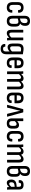

<svg xmlns="http://www.w3.org/2000/svg" viewBox="2410 -3141 924 5784"><g transform="rotate(90 2872.0 -249.0)"><path d="M210 8Q44 8 44 -171V-318Q44 -497 210 -497Q285 -497 325.5 -456.5Q366 -416 362 -347Q362 -331 353 -331H292Q283 -331 283 -343Q285 -380 265.5 -400.5Q246 -421 210 -421Q168 -421 147.5 -396Q127 -371 127 -313V-175Q127 -118 147.5 -93Q168 -68 210 -68Q284 -68 282 -144Q282 -158 291 -158H353Q362 -158 362 -147Q362 -72 323.5 -32Q285 8 210 8Z M616 8Q533 8 494.5 -35Q456 -78 456 -168V-529Q456 -691 614 -691Q759 -691 759 -545Q759 -490 740.5 -451Q722 -412 690 -393V-392Q781 -379 781 -257V-172Q781 -85 739 -38.5Q697 8 616 8ZM539 -388 592 -402Q632 -413 654 -444Q676 -475 676 -529Q676 -576 660.5 -596.5Q645 -617 610 -617Q539 -617 539 -534ZM616 -68Q699 -68 699 -174V-261Q699 -305 682.5 -323.5Q666 -342 632 -342Q612 -342 588 -336Q564 -330 539 -321V-172Q539 -117 556 -92.5Q573 -68 616 -68Z M982 8Q928 8 903 -26.5Q878 -61 878 -132V-479Q878 -488 887 -488H952Q961 -488 961 -479V-138Q961 -99 972.5 -83.5Q984 -68 1009 -68Q1035 -68 1059 -83.5Q1083 -99 1110 -130V-479Q1110 -488 1119 -488H1184Q1193 -488 1193 -479V-122Q1193 -85 1194 -58Q1195 -31 1197 -11Q1199 0 1189 0H1133Q1124 0 1123 -9Q1119 -35 1117 -66Q1086 -31 1052 -11.5Q1018 8 982 8Z M1452 193Q1375 193 1338 157Q1301 121 1306 65Q1306 58 1309.5 55.5Q1313 53 1318 53H1377Q1387 53 1387 64Q1384 121 1453 121Q1494 121 1512.5 99.5Q1531 78 1531 30V-18Q1531 -34 1531 -48Q1531 -62 1531 -75L1530 -76Q1467 -16 1404 -16Q1292 -16 1292 -160V-321Q1292 -412 1331.5 -454.5Q1371 -497 1448 -497Q1492 -497 1530.5 -488.5Q1569 -480 1614 -476V23Q1614 105 1574 149Q1534 193 1452 193ZM1431 -92Q1475 -92 1531 -149V-413Q1513 -416 1492.5 -419Q1472 -422 1456 -422Q1413 -422 1394 -397Q1375 -372 1375 -317V-168Q1375 -128 1388.5 -110Q1402 -92 1431 -92Z M1876 8Q1712 8 1712 -168V-321Q1712 -497 1873 -497Q2034 -497 2034 -323V-234Q2034 -224 2026 -224H1795V-175Q1795 -117 1814.5 -91.5Q1834 -66 1878 -66Q1949 -66 1946 -127Q1946 -138 1955 -138H2019Q2026 -138 2027 -128Q2029 -63 1989.5 -27.5Q1950 8 1876 8ZM1795 -292H1951V-322Q1951 -375 1932.5 -399Q1914 -423 1875 -423Q1833 -423 1814 -398.5Q1795 -374 1795 -322Z M2140 0Q2131 0 2131 -10V-366Q2131 -402 2130 -430Q2129 -458 2127 -476Q2126 -488 2136 -488H2194Q2201 -488 2202 -480Q2204 -466 2205.5 -452Q2207 -438 2208 -422Q2241 -458 2272 -477.5Q2303 -497 2342 -497Q2416 -497 2436 -422Q2469 -458 2500.5 -477.5Q2532 -497 2570 -497Q2619 -497 2645 -463Q2671 -429 2671 -364V-10Q2671 0 2663 0H2597Q2588 0 2588 -10V-354Q2588 -421 2540 -421Q2518 -421 2494.5 -405.5Q2471 -390 2443 -360V-10Q2443 0 2434 0H2368Q2360 0 2360 -10V-354Q2360 -421 2312 -421Q2289 -421 2265.5 -405.5Q2242 -390 2214 -360V-10Q2214 0 2205 0Z M2933 8Q2769 8 2769 -168V-321Q2769 -497 2930 -497Q3091 -497 3091 -323V-234Q3091 -224 3083 -224H2852V-175Q2852 -117 2871.5 -91.5Q2891 -66 2935 -66Q3006 -66 3003 -127Q3003 -138 3012 -138H3076Q3083 -138 3084 -128Q3086 -63 3046.5 -27.5Q3007 8 2933 8ZM2852 -292H3008V-322Q3008 -375 2989.5 -399Q2971 -423 2932 -423Q2890 -423 2871 -398.5Q2852 -374 2852 -322Z M3145 0Q3137 0 3139 -12L3265 -476Q3267 -488 3278 -488H3354Q3365 -488 3368 -476L3494 -12Q3496 0 3487 0H3418Q3411 0 3408 -8L3344 -273Q3337 -303 3329.5 -335.5Q3322 -368 3317 -400H3316Q3310 -368 3302.5 -335.5Q3295 -303 3287 -273L3223 -8Q3221 0 3213 0Z M3698 8Q3620 8 3583 -30.5Q3546 -69 3546 -153V-479Q3546 -488 3555 -488H3620Q3629 -488 3629 -479V-304Q3654 -329 3683 -344.5Q3712 -360 3748 -360Q3798 -360 3826.5 -327Q3855 -294 3855 -223V-151Q3855 8 3698 8ZM3629 -146Q3629 -65 3699 -65Q3771 -65 3771 -147V-221Q3771 -255 3757.5 -270.5Q3744 -286 3719 -286Q3693 -286 3670.5 -271Q3648 -256 3629 -233Z M4092 8Q3926 8 3926 -171V-318Q3926 -497 4092 -497Q4167 -497 4207.5 -456.5Q4248 -416 4244 -347Q4244 -331 4235 -331H4174Q4165 -331 4165 -343Q4167 -380 4147.5 -400.5Q4128 -421 4092 -421Q4050 -421 4029.5 -396Q4009 -371 4009 -313V-175Q4009 -118 4029.5 -93Q4050 -68 4092 -68Q4166 -68 4164 -144Q4164 -158 4173 -158H4235Q4244 -158 4244 -147Q4244 -72 4205.5 -32Q4167 8 4092 8Z M4345 0Q4336 0 4336 -10V-366Q4336 -402 4335 -430Q4334 -458 4332 -476Q4331 -488 4341 -488H4399Q4406 -488 4407 -480Q4409 -466 4410.5 -452Q4412 -438 4413 -422Q4446 -458 4477 -477.5Q4508 -497 4547 -497Q4621 -497 4641 -422Q4674 -458 4705.5 -477.5Q4737 -497 4775 -497Q4824 -497 4850 -463Q4876 -429 4876 -364V-10Q4876 0 4868 0H4802Q4793 0 4793 -10V-354Q4793 -421 4745 -421Q4723 -421 4699.5 -405.5Q4676 -390 4648 -360V-10Q4648 0 4639 0H4573Q4565 0 4565 -10V-354Q4565 -421 4517 -421Q4494 -421 4470.5 -405.5Q4447 -390 4419 -360V-10Q4419 0 4410 0Z M5140 8Q5057 8 5018.5 -35Q4980 -78 4980 -168V-529Q4980 -691 5138 -691Q5283 -691 5283 -545Q5283 -490 5264.5 -451Q5246 -412 5214 -393V-392Q5305 -379 5305 -257V-172Q5305 -85 5263 -38.5Q5221 8 5140 8ZM5063 -388 5116 -402Q5156 -413 5178 -444Q5200 -475 5200 -529Q5200 -576 5184.5 -596.5Q5169 -617 5134 -617Q5063 -617 5063 -534ZM5140 -68Q5223 -68 5223 -174V-261Q5223 -305 5206.5 -323.5Q5190 -342 5156 -342Q5136 -342 5112 -336Q5088 -330 5063 -321V-172Q5063 -117 5080 -92.5Q5097 -68 5140 -68Z M5487 8Q5440 8 5414.5 -26.5Q5389 -61 5389 -125Q5389 -196 5425 -235.5Q5461 -275 5548 -284L5607 -290V-348Q5607 -391 5594 -407Q5581 -423 5546 -423Q5483 -423 5486 -361Q5486 -351 5477 -351H5417Q5407 -351 5406 -366Q5400 -427 5437.5 -462Q5475 -497 5548 -497Q5622 -497 5656 -462.5Q5690 -428 5690 -349V-121Q5690 -82 5691 -55Q5692 -28 5694 -11Q5696 0 5686 0H5628Q5622 0 5619 -11Q5618 -20 5616.5 -34.5Q5615 -49 5614 -64Q5580 -26 5551 -9Q5522 8 5487 8ZM5471 -132Q5471 -65 5513 -65Q5534 -65 5555.5 -78.5Q5577 -92 5607 -126V-229L5555 -223Q5510 -218 5490.5 -196.5Q5471 -175 5471 -132Z"/></g></svg>

Font: Sofia Sans Condensed Medium
Style: Regular
Weight: 500
Designer: Botio Nikoltchev, Ani Petrova
Foundry: lettersoup
Version: Version 4.101; ttfautohint (v1.8.4.7-5d5b)